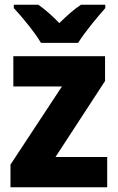

<svg xmlns="http://www.w3.org/2000/svg" viewBox="-20 -786 495 806"><path d="M152 -606H308C335 -650 390 -716 422 -752V-766H320C289 -746 262 -721 229 -689C198 -721 171 -745 141 -766H38V-752C72 -716 127 -649 152 -606ZM430 0V-127H213L421 -446V-550H36V-423H240L24 -95V0Z"/></svg>

Font: Noto Sans Myanmar UI SemiCondensed ExtraBold
Style: Regular
Weight: 800
Width: 4
Designer: Monotype Design Team
Foundry: Monotype Imaging Inc.
Version: Version 2.103